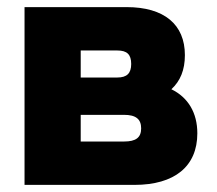

<svg xmlns="http://www.w3.org/2000/svg" viewBox="-20 -520 610 540"><path d="M49 0H358C471 0 535 -52 535 -145C535 -203 509 -246 462 -269C487 -292 500 -323 500 -365C500 -451 442 -500 336 -500H49ZM207 -122V-197H329C362 -197 377 -185 377 -159C377 -133 362 -122 329 -122ZM207 -302V-378H310C337 -378 349 -367 349 -340C349 -314 337 -302 310 -302Z"/></svg>

Font: LT Wave Alt Black
Style: Regular
Weight: 900
Designer: Daniel Lyons
Version: Version 2.5 (Glyphs App)